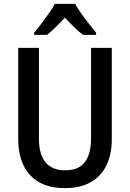

<svg xmlns="http://www.w3.org/2000/svg" viewBox="-20 -961 672 991"><path d="M557 -243Q557 -166 530 -109Q503 -52 449 -21Q395 10 314 10Q197 10 135.5 -57Q74 -124 74 -244V-714H181V-247Q181 -163 215.5 -122.5Q250 -82 317 -82Q364 -82 393 -101Q422 -120 436 -157Q450 -194 450 -248V-714H557ZM368 -941Q380 -919 399 -892Q418 -865 438.5 -839Q459 -813 476 -792V-781H409Q386 -798 362.5 -821Q339 -844 315 -870Q291 -844 267.5 -821Q244 -798 223 -781H156V-792Q174 -813 194 -839.5Q214 -866 233 -893Q252 -920 263 -941Z"/></svg>

Font: Noto Sans Display SemiCondensed Medium
Style: Regular
Weight: 500
Width: 4
Designer: Monotype Design Team
Foundry: Monotype Imaging Inc.
Version: Version 2.003